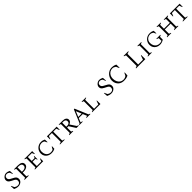

<svg xmlns="http://www.w3.org/2000/svg" viewBox="1107 -3919 7179 7179"><g transform="rotate(-45 4696.0 -330.0)"><path d="M260 10Q200 10 158 -1.5Q116 -13 70 -36L60 -196H77L129 -81Q165 -53 198 -41.5Q231 -30 265 -30Q327 -30 361 -63Q395 -96 395 -154Q395 -199 374 -225Q353 -251 314.5 -271Q276 -291 224 -317Q178 -340 147 -363Q116 -386 99.5 -416Q83 -446 83 -491Q83 -524 99 -556Q115 -588 142.5 -613.5Q170 -639 204.5 -654.5Q239 -670 276 -670Q322 -670 359.5 -659Q397 -648 437 -628L447 -472H430L386 -582Q355 -608 329.5 -618.5Q304 -629 271 -629Q219 -629 189 -597.5Q159 -566 159 -519Q159 -484 173.5 -459.5Q188 -435 218 -414.5Q248 -394 294 -372Q354 -343 393 -317Q432 -291 451 -257.5Q470 -224 470 -173Q470 -130 451 -96Q432 -62 401 -38.5Q370 -15 333 -2.5Q296 10 260 10Z M590 0V-20L661 -45V-515L590 -540V-560H797Q903 -560 962 -522Q1021 -484 1021 -404Q1021 -355 991 -318.5Q961 -282 908.5 -261.5Q856 -241 787 -241H733V-45L813 -20V0ZM733 -517V-284H793Q861 -284 903 -315.5Q945 -347 945 -401Q945 -463 902.5 -490Q860 -517 787 -517Z M1138 0V-20L1208 -45V-515L1138 -540V-560H1551V-420H1533L1491 -517H1280V-311H1434L1460 -380H1477V-201H1460L1434 -269H1280V-43H1514L1558 -153H1575V0Z M2009 10Q1923 10 1857 -25.5Q1791 -61 1753 -123.5Q1715 -186 1715 -266Q1715 -332 1739 -387.5Q1763 -443 1805.5 -484Q1848 -525 1902.5 -548Q1957 -571 2019 -571Q2082 -571 2119.5 -558.5Q2157 -546 2193 -529L2196 -393H2179L2132 -490Q2103 -510 2075 -518.5Q2047 -527 2015 -527Q1947 -527 1895.5 -495.5Q1844 -464 1815 -410Q1786 -356 1786 -291Q1786 -210 1815 -152Q1844 -94 1896.5 -63Q1949 -32 2018 -32Q2085 -32 2129 -58L2188 -162H2206L2198 -33Q2161 -14 2118 -2Q2075 10 2009 10Z M2463 0V-20L2551 -45V-517H2393L2349 -398H2331V-560H2845V-398H2827L2782 -517H2623V-45L2712 -20V0Z M2955 0V-20L3026 -45V-515L2955 -540V-560H3157Q3250 -560 3303 -522Q3356 -484 3356 -420Q3356 -369 3324.5 -334Q3293 -299 3239 -280L3398 -42L3460 -20V0H3335L3168 -260H3097V-46L3163 -20V0ZM3152 -517H3097V-303H3157Q3213 -303 3246 -332Q3279 -361 3279 -409Q3279 -461 3246 -489Q3213 -517 3152 -517Z M3489 0V-20L3538 -39L3760 -565H3793L4013 -42L4069 -20V0H3864V-20L3936 -41L3869 -202H3657L3591 -40L3666 -20V0ZM3674 -244H3852L3762 -461Z M4167 0V-20L4236 -45V-515L4167 -540V-560H4388V-540L4308 -515V-43H4533L4583 -187H4601V0Z M5181 10Q5121 10 5079 -1.5Q5037 -13 4991 -36L4981 -196H4998L5050 -81Q5086 -53 5119 -41.5Q5152 -30 5186 -30Q5248 -30 5282 -63Q5316 -96 5316 -154Q5316 -199 5295 -225Q5274 -251 5235.5 -271Q5197 -291 5145 -317Q5099 -340 5068 -363Q5037 -386 5020.5 -416Q5004 -446 5004 -491Q5004 -524 5020 -556Q5036 -588 5063.5 -613.5Q5091 -639 5125.5 -654.5Q5160 -670 5197 -670Q5243 -670 5280.5 -659Q5318 -648 5358 -628L5368 -472H5351L5307 -582Q5276 -608 5250.5 -618.5Q5225 -629 5192 -629Q5140 -629 5110 -597.5Q5080 -566 5080 -519Q5080 -484 5094.5 -459.5Q5109 -435 5139 -414.5Q5169 -394 5215 -372Q5275 -343 5314 -317Q5353 -291 5372 -257.5Q5391 -224 5391 -173Q5391 -130 5372 -96Q5353 -62 5322 -38.5Q5291 -15 5254 -2.5Q5217 10 5181 10Z M5847 10Q5748 10 5674.5 -32Q5601 -74 5560.5 -147Q5520 -220 5520 -312Q5520 -385 5547 -450Q5574 -515 5621.5 -564.5Q5669 -614 5731 -642Q5793 -670 5863 -670Q5912 -670 5946.5 -663.5Q5981 -657 6008.5 -646Q6036 -635 6064 -622L6068 -455H6049L5997 -574Q5958 -601 5927 -614.5Q5896 -628 5858 -628Q5782 -628 5723.5 -591Q5665 -554 5631 -490Q5597 -426 5597 -346Q5597 -250 5631 -179.5Q5665 -109 5722.5 -71Q5780 -33 5852 -33Q5903 -33 5939 -47Q5975 -61 6003 -80L6061 -194H6079L6069 -39Q6040 -24 6009.5 -13Q5979 -2 5940.5 4Q5902 10 5847 10Z M6486 0V-20L6565 -50V-610L6486 -640V-660H6733V-640L6643 -610V-47H6897L6957 -218H6974V0Z M7114 0V-20L7180 -45V-515L7114 -540V-560H7319V-540L7252 -515V-45L7319 -20V0Z M7749 10Q7665 10 7599.5 -25.5Q7534 -61 7496.5 -122.5Q7459 -184 7459 -264Q7459 -330 7482.5 -385.5Q7506 -441 7548 -482.5Q7590 -524 7644.5 -547Q7699 -570 7762 -570Q7829 -570 7869 -558.5Q7909 -547 7945 -529L7950 -392H7933L7887 -485Q7850 -510 7822 -520.5Q7794 -531 7759 -531Q7689 -531 7636.5 -500.5Q7584 -470 7554.5 -418Q7525 -366 7525 -302Q7525 -217 7557 -157Q7589 -97 7643.5 -65Q7698 -33 7764 -33Q7795 -33 7824 -37.5Q7853 -42 7885 -55V-201L7805 -228V-247H8015V-228L7952 -200V-57Q7915 -26 7858 -8Q7801 10 7749 10Z M8130 0V-20L8200 -45V-515L8130 -540V-560H8346V-540L8272 -515V-311H8583V-515L8508 -540V-560H8723V-540L8654 -515V-45L8723 -20V0H8508V-20L8583 -45V-268H8272V-45L8346 -20V0Z M8965 0V-20L9053 -45V-517H8895L8851 -398H8833V-560H9347V-398H9329L9284 -517H9125V-45L9214 -20V0Z"/></g></svg>

Font: Spectral SC Light
Style: Regular
Weight: 300
Designer: Jean-Baptiste Levee
Foundry: Production Type
Version: Version 2.001